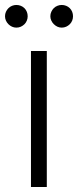

<svg xmlns="http://www.w3.org/2000/svg" viewBox="-40 -750 313 770"><path d="M147.7 -545.5V0H84.2V-545.5ZM25.6 -730.1Q35.2 -730.1 43.5 -726.7Q51.8 -723.4 58.1 -717.2Q64.3 -710.9 67.6 -702.6Q71 -694.2 71 -684.7Q71 -675.8 67.6 -667.4Q64.3 -659.1 58.1 -652.9Q51.8 -646.7 43.5 -642.9Q35.2 -639.2 25.6 -639.2Q16.7 -639.2 8.3 -642.9Q0 -646.7 -6.2 -652.9Q-12.4 -659.1 -16.2 -667.4Q-19.9 -675.8 -19.9 -684.7Q-19.9 -694.2 -16.2 -702.6Q-12.4 -710.9 -6.2 -717.2Q0 -723.4 8.3 -726.7Q16.7 -730.1 25.6 -730.1ZM161.9 -684.7Q161.9 -694.2 165.7 -702.6Q169.4 -710.9 175.6 -717.2Q181.8 -723.4 190.2 -726.7Q198.5 -730.1 207.4 -730.1Q217 -730.1 225.3 -726.7Q233.7 -723.4 239.9 -717.2Q246.1 -710.9 249.5 -702.6Q252.8 -694.2 252.8 -684.7Q252.8 -675.8 249.5 -667.4Q246.1 -659.1 239.9 -652.9Q233.7 -646.7 225.3 -642.9Q217 -639.2 207.4 -639.2Q198.5 -639.2 190.3 -642.9Q182.2 -646.7 175.8 -653.1Q169.4 -659.4 165.7 -667.6Q161.9 -675.8 161.9 -684.7Z"/></svg>

Font: Inter P Light
Style: Regular
Weight: 300
Designer: Rasmus Andersson
Foundry: rsms
Version: Version 3.018;git-588b23468